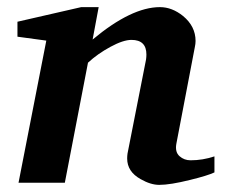

<svg xmlns="http://www.w3.org/2000/svg" viewBox="-20 -513 655 539"><path d="M582 -29Q563 -20 514 -8Q458 6 427 6Q403 6 375 -10Q337 -31 337 -68Q337 -75 338 -82L390 -346Q391 -353 391 -360Q391 -401 349 -401Q326 -401 290 -381.5Q254 -362 227 -337L162 0H32L110 -399L29 -410V-452L208 -493H257L240 -402Q349 -493 429 -493Q463 -493 494 -468Q529 -439 529 -398Q529 -390 527 -381L475 -109Q471 -86 484 -74.5Q497 -63 515 -63Q549 -63 582 -74Z"/></svg>

Font: Apparatus SIL
Style: Bold Italic
Weight: 700
Italic angle: -11°
Version: Version 1.0